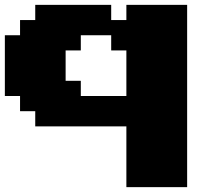

<svg xmlns="http://www.w3.org/2000/svg" viewBox="-20 -645 915 790"><path d="M500 125H750V-625H500V-562.5H437.5V-625H125V-562.5H62.5V-500H0V-250H62.5V-187.5H125V-125H500ZM500 -250H312.5V-312.5H250V-437.5H312.5V-500H437.5V-437.5H500Z"/></svg>

Font: Faithful 32x
Style: Bold
Weight: 400
Foundry: Faithful Resource Pack
Version: Version 1.0; January 27, 2023